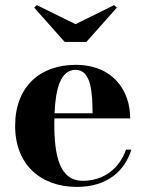

<svg xmlns="http://www.w3.org/2000/svg" viewBox="-20 -725 573 755"><path d="M277 -630 124.5 -705 114.5 -695 234.5 -560H319.5L439.5 -695L429 -705ZM496.5 -136.5H475.5C450.5 -65 390.5 -14 305.5 -14C214.5 -14 193.5 -111 193.5 -240C193.5 -246.5 193.5 -253 194 -259.5H492C492 -368.5 424.5 -470 277.5 -470C138 -470 39.5 -385 39.5 -230C39.5 -75 143 10 282 10C402 10 470.5 -53 496.5 -136.5ZM277.5 -450.5C339 -450.5 343.5 -359 344 -279.5H194.5C198.5 -375.5 218 -450.5 277.5 -450.5Z"/></svg>

Font: Bodoni* 11pt
Style: Bold
Weight: 700
Version: Version 2.3